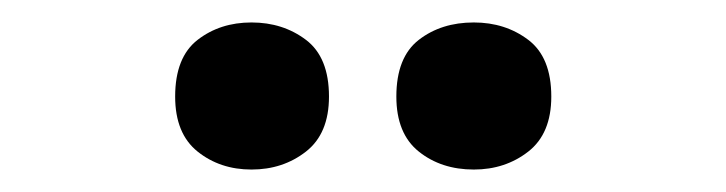

<svg xmlns="http://www.w3.org/2000/svg" viewBox="-20 -772 647 171"><path d="M136 -686Q136 -721 156 -736.5Q176 -752 204 -752Q232 -752 252.5 -736.5Q273 -721 273 -686Q273 -653 252.5 -637Q232 -621 204 -621Q176 -621 156 -637Q136 -653 136 -686ZM333 -686Q333 -721 353 -736.5Q373 -752 402 -752Q430 -752 450.5 -736.5Q471 -721 471 -686Q471 -653 450.5 -637Q430 -621 402 -621Q373 -621 353 -637Q333 -653 333 -686Z"/></svg>

Font: Noto Sans Sinhala
Style: Bold
Weight: 700
Designer: Jelle Bosma - Monotype Design Team
Foundry: Monotype Imaging Inc.
Version: Version 2.006; ttfautohint (v1.8.4.7-5d5b)